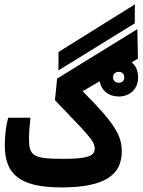

<svg xmlns="http://www.w3.org/2000/svg" viewBox="-20 -835 639 860"><path d="M255.9 4.4C451.2 4.4 525.4 -52.7 525.4 -156.7C525.4 -224.1 499.5 -277.8 350.1 -426.3L426.8 -471.2C433.6 -428.7 466.8 -402.8 511.7 -402.8C561 -402.8 598.6 -434.6 598.6 -488.8C598.6 -518.6 587.9 -541.5 569.8 -555.7L597.7 -572.3L595.2 -704.6L235.8 -482.9L226.1 -386.2C374 -231.4 404.3 -204.6 404.3 -168.5C404.3 -134.8 367.7 -123.5 261.2 -123.5C128.4 -123.5 109.9 -137.2 109.9 -212.9C109.9 -238.8 112.3 -271.5 116.2 -307.6H16.6C5.9 -269 1.5 -224.6 1.5 -184.6C1.5 -53.7 68.4 4.4 255.9 4.4ZM241.7 -519.5 583.5 -730.5 584 -815.4 242.2 -602.1ZM511.7 -464.4C498 -464.4 486.3 -472.2 486.3 -488.8C486.3 -503.9 497.1 -513.2 512.2 -513.2C526.9 -513.2 536.6 -504.4 536.6 -488.8C536.6 -473.1 526.9 -464.4 511.7 -464.4Z"/></svg>

Font: Cascadia Code NF SemiBold
Style: Regular
Weight: 600
Monospace: yes
Designer: Aaron Bell
Foundry: Saja Typeworks
Version: Version 2404.023